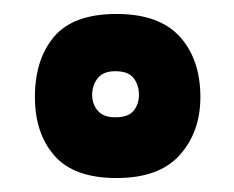

<svg xmlns="http://www.w3.org/2000/svg" viewBox="-20 -593 335 275"><path d="M147 -338Q86 -338 58 -370Q30 -402 30 -454Q30 -508 57.5 -540.5Q85 -573 147 -573Q208 -573 237.5 -540.5Q267 -508 267 -454Q267 -404 237.5 -371Q208 -338 147 -338ZM145 -425Q164 -425 171.5 -434.5Q179 -444 179 -457Q179 -471 171.5 -481Q164 -491 145 -491Q128 -491 120 -481Q112 -471 112 -457Q112 -444 120 -434.5Q128 -425 145 -425Z"/></svg>

Font: Darker Grotesque Light Black
Style: Regular
Weight: 900
Version: Version 1.000;gftools[0.9.28]